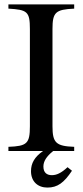

<svg xmlns="http://www.w3.org/2000/svg" viewBox="-20 -682 373 867"><path d="M174 0C136 27 120 55 120 91C120 138 151 165 194 165C240 165 269 143 305 89L285 73C256 100 235 109 214 109C192 109 176 98 176 70C176 47 189 25 220 0H315V-19C233 -22 217 -37 217 -112V-551C217 -627 231 -639 315 -643V-662H18V-643C103 -638 115 -630 115 -551V-112C115 -34 102 -22 18 -19V0Z"/></svg>

Font: XITS
Style: Regular
Weight: 400
Designer: MicroPress Inc., with final additions and corrections provided by Coen Hoffman, Elsevier (retired)
Version: Version 1.302